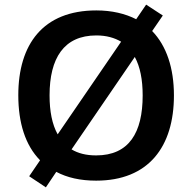

<svg xmlns="http://www.w3.org/2000/svg" viewBox="-20 -770 830 829"><path d="M731 -358C731 -476 699 -572 637 -636L683 -703L611 -750L568 -687C521 -711 463 -725 396 -725C166 -725 59 -579 59 -359C59 -240 89 -143 153 -78L106 -9L178 39L223 -28C270 -3 327 10 395 10C622 10 731 -137 731 -358ZM194 -358C194 -519 256 -617 396 -617C439 -617 474 -607 503 -590L229 -190C205 -233 194 -290 194 -358ZM596 -358C596 -197 537 -99 395 -99C352 -99 317 -108 289 -125L562 -524C585 -482 596 -426 596 -358Z"/></svg>

Font: Noto Sans Telugu SemiBold
Style: Regular
Weight: 600
Designer: Jelle Bosma - Monotype Design Team
Foundry: Monotype Imaging Inc.
Version: Version 2.005